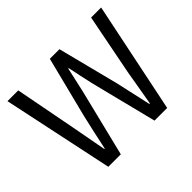

<svg xmlns="http://www.w3.org/2000/svg" viewBox="-159 -964 1196 1196"><g transform="rotate(-45 439.0 -366.5)"><path d="M181.1 0H291.1L400 -442.3C412.2 -499.9 425.5 -552.6 437.3 -609.2H441.3C452.6 -552.6 464.4 -499.9 477 -442.3L588 0H699.5L851.1 -733.4H762.6L684.3 -333.6C671 -255.4 657.4 -176.4 643.5 -96.4H638.5C620.5 -176.4 603.8 -255.8 585.7 -333.6L483.7 -733.4H399.2L298.2 -333.6C280.2 -255.4 262.1 -176.4 245.7 -96.4H241.7C226.8 -176.4 212.5 -255 197.6 -333.6L120.8 -733.4H26Z"/></g></svg>

Font: Source Han Sans JP VF
Style: Regular
Weight: 250
Designer: Ryoko NISHIZUKA 西塚涼子 (kana, bopomofo & ideographs); Paul D. Hunt (Latin, Greek & Cyrillic); Sandoll Communications 산돌커뮤니
Foundry: Adobe
Version: Version 2.004;hotconv 1.0.118;makeotfexe 2.5.65603